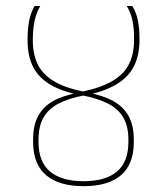

<svg xmlns="http://www.w3.org/2000/svg" viewBox="-20 -638 570 658"><path d="M93.5 -161V-151Q93.5 -75.5 137.8 -37.8Q182 0 266.5 0Q351.5 0 395 -37.8Q438.5 -75.5 438.5 -150.5V-160.5Q438.5 -208 420.8 -240.2Q403 -272.5 368 -291.8Q333 -311 281.5 -320.5L269.5 -323.5Q201 -337 162.2 -361.2Q123.5 -385.5 107.8 -420.8Q92 -456 92.5 -502.5V-508.5Q93 -541 98.8 -567.5Q104.5 -594 118 -617.5H98.5Q85.5 -595 80.2 -568.2Q75 -541.5 74.5 -508.5V-502Q74 -452.5 90.2 -415.5Q106.5 -378.5 144 -353.2Q181.5 -328 245.5 -314L260.5 -311.5Q315 -301 350.5 -282.8Q386 -264.5 403 -234.5Q420 -204.5 420 -160V-151.5Q420 -83 380.8 -50Q341.5 -17 266.5 -17Q191.5 -17 151.8 -50Q112 -83 112 -151.5V-160Q112 -205 129 -235Q146 -265 181 -283.2Q216 -301.5 270.5 -311.5L288.5 -314.5Q349.5 -329 386.8 -353.8Q424 -378.5 441 -415Q458 -451.5 458 -501V-507.5Q458 -541 452.5 -568Q447 -595 433.5 -617.5H414.5Q428.5 -594 434 -567.5Q439.5 -541 439.5 -507.5V-501.5Q439.5 -454.5 422.8 -419.8Q406 -385 366.5 -361.2Q327 -337.5 260 -323.5L248.5 -320Q196.5 -311 162.2 -291.8Q128 -272.5 110.8 -240.5Q93.5 -208.5 93.5 -161Z"/></svg>

Font: Anek Devanagari Thin
Style: Regular
Weight: 250
Designer: Kailash Malviya (Devanagari) & Yesha Goshar (Latin)
Foundry: Ek Type
Version: Version 1.003